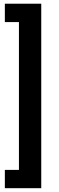

<svg xmlns="http://www.w3.org/2000/svg" viewBox="-20 -843 314 1025"><path d="M5.9 -823.2H200.2V161.6H5.9V64H81.1V-725.1H5.9Z"/></svg>

Font: Vazirmatn UI SemiBold
Style: Regular
Weight: 600
Designer: Saber Rastikerdar
Foundry: Saber Rastikerdar
Version: Version 33.003